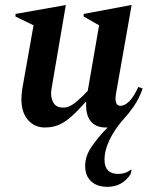

<svg xmlns="http://www.w3.org/2000/svg" viewBox="-20 -484 583 744"><path d="M154 10Q114 10 88.5 -19Q63 -48 63 -100Q63 -117 66 -138L110 -386L40 -420V-430L232 -464H235L180 -142Q179 -137 178.5 -131.5Q178 -126 178 -122Q178 -99 189 -83Q200 -67 225 -67Q249 -67 274.5 -88.5Q300 -110 320 -132L364 -386L304 -420V-430L486 -464H490L430 -124Q421 -74 447 -74Q463 -74 480.5 -91Q498 -108 516 -147L533 -141Q518 -100 498.5 -72Q479 -44 457 -20Q425 16 405 57Q385 98 385 135Q385 190 439 190Q450 190 462.5 186.5Q475 183 486 174H490L486 191Q454 240 396 240Q356 240 333 218.5Q310 197 310 159Q310 122 333.5 86.5Q357 51 397 10Q394 10 390 10Q350 10 330.5 -15.5Q311 -41 314 -89H312Q280 -53 255.5 -31.5Q231 -10 207.5 0Q184 10 154 10Z"/></svg>

Font: Spectral SemiBold
Style: Italic
Weight: 600
Italic angle: -10°
Designer: Jean-Baptiste Levee
Foundry: Production Type
Version: Version 2.001